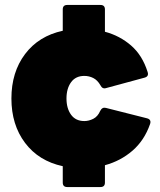

<svg xmlns="http://www.w3.org/2000/svg" viewBox="-20 -754 646 774"><path d="M251 0Q233 0 233 -18V-84Q136 -105 81 -178Q26 -251 26 -357Q26 -463 81 -536Q136 -609 233 -630V-716Q233 -734 251 -734H385Q403 -734 403 -716V-626Q463 -610 508.5 -570.5Q554 -531 575 -464Q581 -446 563 -441L408 -399Q393 -394 385 -410Q373 -431 356 -439.5Q339 -448 320 -448Q285 -448 266.5 -422.5Q248 -397 248 -357Q248 -317 266.5 -291.5Q285 -266 320 -266Q338 -266 356 -275Q374 -284 384 -307Q392 -323 407 -319L573 -277Q591 -272 585 -254Q562 -188 514 -146.5Q466 -105 403 -88V-18Q403 0 385 0Z"/></svg>

Font: LINE Seed Sans Heavy
Style: Regular
Weight: 900
Designer: LINE VX Design & Dalton Maag Ltd & Sandoll Inc
Foundry: Dalton Maag Ltd
Version: Version 1.003